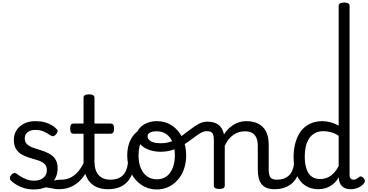

<svg xmlns="http://www.w3.org/2000/svg" viewBox="-20 -1473 2897 1512"><path d="M319 -16Q354 -34 378 -43Q402 -52 421.5 -55Q441 -58 461 -58Q470 -58 472 -46.5Q474 -35 470.5 -20.5Q467 -6 459.5 5.5Q452 17 443 17Q419 17 394.5 11.5Q370 6 346 3.5Q322 1 298 12ZM244 19Q204 19 169 8Q134 -3 107 -19.5Q80 -36 64 -53Q57 -61 57.5 -72.5Q58 -84 71 -98Q82 -109 91 -111Q100 -113 111 -105Q148 -77 181.5 -63.5Q215 -50 246 -50Q276 -50 299 -59.5Q322 -69 335.5 -88Q349 -107 349 -133Q349 -165 330 -182.5Q311 -200 281.5 -209.5Q252 -219 219 -228.5Q186 -238 156.5 -253.5Q127 -269 108 -297Q89 -325 89 -373Q89 -415 110.5 -448Q132 -481 170.5 -500Q209 -519 259 -519Q299 -519 330.5 -510.5Q362 -502 385.5 -488.5Q409 -475 424 -459Q435 -448 433.5 -437.5Q432 -427 421 -415Q410 -402 399.5 -400.5Q389 -399 376 -408Q348 -428 320 -439Q292 -450 258 -450Q222 -450 198.5 -432.5Q175 -415 175 -383Q175 -353 193.5 -336.5Q212 -320 241.5 -309.5Q271 -299 304.5 -289Q338 -279 367.5 -263Q397 -247 415.5 -219.5Q434 -192 434 -146Q434 -103 413.5 -65Q393 -27 351 -4Q309 19 244 19Z M444 17Q430 17 423.5 5.5Q417 -6 418.5 -20.5Q420 -35 431 -46.5Q442 -58 463 -58Q497 -58 525.5 -70Q554 -82 577 -103Q600 -124 618.5 -153Q637 -182 650 -216Q656 -231 668 -229.5Q680 -228 688.5 -219Q697 -210 694 -199Q678 -148 654 -108Q630 -68 598.5 -40Q567 -12 528.5 2.5Q490 17 444 17Z M832 17Q784 17 748 3Q712 -11 687.5 -39Q663 -67 650.5 -108Q638 -149 638 -203V-420H560Q545 -420 539 -429Q533 -438 533 -460Q533 -483 539 -491.5Q545 -500 560 -500H638V-704Q638 -717 648.5 -723.5Q659 -730 680 -730Q702 -730 713 -723.5Q724 -717 724 -704V-500H850Q865 -500 871.5 -491.5Q878 -483 878 -460Q878 -438 871.5 -429Q865 -420 850 -420H724V-203Q724 -167 732 -140Q740 -113 756 -95Q772 -77 795.5 -67.5Q819 -58 850 -58Q864 -58 871 -46.5Q878 -35 876.5 -20.5Q875 -6 864 5.5Q853 17 832 17Z M832 17Q818 17 811.5 5.5Q805 -6 806.5 -20.5Q808 -35 819 -46.5Q830 -58 851 -58Q881 -58 904.5 -66Q928 -74 945 -90Q962 -106 972.5 -130Q983 -154 987 -186Q989 -201 1002 -205.5Q1015 -210 1027.5 -205.5Q1040 -201 1038 -186Q1034 -133 1017 -94.5Q1000 -56 973 -31.5Q946 -7 910.5 5Q875 17 832 17Z M1215 19Q1148 19 1095 -16Q1042 -51 1012 -111.5Q982 -172 982 -250Q982 -303 998 -347.5Q1014 -392 1046 -424.5Q1078 -457 1127 -475.5Q1176 -494 1242 -494Q1255 -494 1258.5 -483Q1262 -472 1257.5 -461Q1253 -450 1240 -450Q1209 -450 1182.5 -441Q1156 -432 1135.5 -415Q1115 -398 1100.5 -374Q1086 -350 1078.5 -318.5Q1071 -287 1071 -250Q1071 -192 1088.5 -149.5Q1106 -107 1138.5 -84Q1171 -61 1215 -61Q1248 -61 1274.5 -74Q1301 -87 1319 -112Q1337 -137 1347 -172Q1357 -207 1357 -250Q1357 -308 1340 -350.5Q1323 -393 1291 -416Q1259 -439 1215 -439Q1196 -439 1187 -451Q1178 -463 1178 -479Q1178 -495 1187 -507Q1196 -519 1215 -519Q1282 -519 1334 -484.5Q1386 -450 1416 -389Q1446 -328 1446 -250Q1446 -203 1435 -162Q1424 -121 1403 -88Q1382 -55 1353.5 -31Q1325 -7 1290 6Q1255 19 1215 19Z M1244 -278Q1199 -278 1156.5 -292Q1114 -306 1086.5 -335.5Q1059 -365 1059 -410Q1059 -442 1081.5 -466.5Q1104 -491 1139.5 -505Q1175 -519 1213 -519Q1232 -519 1241.5 -507Q1251 -495 1251 -479Q1251 -463 1241.5 -451Q1232 -439 1213 -439Q1179 -439 1160.5 -428.5Q1142 -418 1142 -398Q1142 -385 1153 -372.5Q1164 -360 1187.5 -352.5Q1211 -345 1247 -345Q1296 -345 1336.5 -362Q1377 -379 1413 -404.5Q1449 -430 1481.5 -455.5Q1514 -481 1546 -498Q1578 -515 1612 -515Q1631 -515 1640 -503.5Q1649 -492 1648 -477.5Q1647 -463 1637.5 -451.5Q1628 -440 1609 -440Q1583 -440 1556 -423.5Q1529 -407 1498 -383Q1467 -359 1429.5 -335Q1392 -311 1346 -294.5Q1300 -278 1244 -278Z M2141 17Q2107 17 2082 7.5Q2057 -2 2041 -21.5Q2025 -41 2017.5 -70.5Q2010 -100 2010 -140V-326Q2010 -361 1999.5 -386.5Q1989 -412 1967 -425.5Q1945 -439 1908 -439Q1887 -439 1864.5 -433Q1842 -427 1821.5 -413.5Q1801 -400 1782.5 -378Q1764 -356 1750 -324V-11Q1750 2 1739 8.5Q1728 15 1706 15Q1685 15 1674.5 8.5Q1664 2 1664 -11V-369Q1664 -411 1652 -425.5Q1640 -440 1609 -440Q1594 -440 1587 -451.5Q1580 -463 1580 -477.5Q1580 -492 1588 -503.5Q1596 -515 1611 -515Q1638 -515 1659.5 -509.5Q1681 -504 1697.5 -492.5Q1714 -481 1725 -463.5Q1736 -446 1742 -422L1744 -414Q1758 -438 1777 -457Q1796 -476 1818.5 -490Q1841 -504 1866.5 -511.5Q1892 -519 1920 -519Q1972 -519 2011.5 -500Q2051 -481 2073.5 -440.5Q2096 -400 2096 -334V-140Q2096 -95 2109.5 -76.5Q2123 -58 2160 -58Q2174 -58 2181 -46.5Q2188 -35 2186.5 -20.5Q2185 -6 2174 5.5Q2163 17 2141 17Z M2141 17Q2127 17 2120.5 5.5Q2114 -6 2115.5 -20.5Q2117 -35 2128 -46.5Q2139 -58 2160 -58Q2190 -58 2213.5 -66Q2237 -74 2254 -90Q2271 -106 2281.5 -130Q2292 -154 2296 -186Q2298 -201 2311 -205.5Q2324 -210 2336.5 -205.5Q2349 -201 2347 -186Q2343 -133 2326 -94.5Q2309 -56 2282 -31.5Q2255 -7 2219.5 5Q2184 17 2141 17Z M2487 17Q2430 17 2386 -10.5Q2342 -38 2317 -94Q2292 -150 2292 -235Q2292 -287 2302 -331Q2312 -375 2330.5 -410Q2349 -445 2376.5 -469Q2404 -493 2440 -506Q2476 -519 2519 -519Q2549 -519 2583 -510Q2617 -501 2647 -484V-1427Q2647 -1440 2658 -1446.5Q2669 -1453 2690 -1453Q2712 -1453 2722.5 -1446.5Q2733 -1440 2733 -1427V-96Q2733 -76 2741.5 -67Q2750 -58 2764 -58Q2773 -58 2780.5 -61Q2788 -64 2795 -69Q2802 -74 2810 -80Q2818 -86 2827.5 -82Q2837 -78 2844 -70Q2852 -61 2853.5 -51Q2855 -41 2849 -33Q2838 -17 2821 -6Q2804 5 2784.5 11Q2765 17 2745 17Q2707 17 2686 3Q2665 -11 2656.5 -31.5Q2648 -52 2648 -73Q2648 -74 2648 -74.5Q2648 -75 2648 -76Q2624 -38 2596.5 -18Q2569 2 2541 9.5Q2513 17 2487 17ZM2380 -239Q2380 -184 2393 -144.5Q2406 -105 2432.5 -84Q2459 -63 2499 -63Q2528 -63 2554.5 -73Q2581 -83 2604.5 -106Q2628 -129 2647 -166V-404Q2616 -424 2586 -432Q2556 -440 2524 -440Q2498 -440 2476 -432Q2454 -424 2436 -408Q2418 -392 2405.5 -368Q2393 -344 2386.5 -312Q2380 -280 2380 -239Z"/></svg>

Font: Playwrite ID
Style: Regular
Weight: 400
Designer: Veronika Burian, José Scaglione
Foundry: TypeTogether
Version: Version 1.002